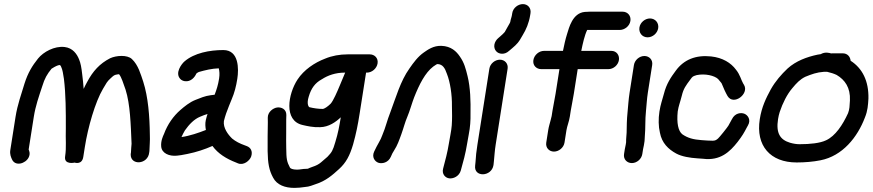

<svg xmlns="http://www.w3.org/2000/svg" viewBox="-20 -765 4254 936"><path d="M707.4 -21.7 708.2 -27C708.4 -27.9 708.5 -29.4 708.5 -30.5C708.9 -56.5 712 -76.8 710.5 -107.6C709.6 -197.6 702.4 -291.3 678.2 -367C665.8 -403.1 654.3 -447.9 622.9 -477.3C600.2 -498.7 546.6 -494.8 517 -481.1C466.2 -455.2 432.9 -418.1 405.3 -366.2C400.1 -357.1 393.8 -344.9 387.8 -331.8C386.1 -356.1 383.8 -379.9 380.6 -403.7C377.3 -434.5 373.1 -457.7 365.5 -475.4C355 -501.7 334.9 -531.1 295.2 -535.8C245.6 -541.8 191.4 -511.9 165.4 -479.6C137 -444.1 116.2 -410.1 99.5 -357.7C84.4 -306.4 65.3 -256.4 55.7 -195L30.2 -33C27 -12.6 34.2 2 37.7 10.4C53.5 48.7 105 32.6 119.8 2.4C129.1 -16.4 121.8 -31.1 119.7 -36L144.7 -195C153.1 -248.6 169.2 -293.6 185.8 -344C197.7 -383.2 209.6 -403.5 231.3 -430C234.2 -432.8 255.7 -444.5 262.9 -446.4C274 -449.4 274.5 -449.1 281 -432C284.1 -424.4 288.2 -406.4 291.7 -380.1C300.7 -306.6 301.3 -220.5 300.9 -137.7C299 -86.6 304.4 -47.3 297.5 -3C290.7 40.2 343.8 27.7 343.8 27.7C343.8 27.7 379.7 40.3 386 0L393.7 -49C408.6 -144 444.1 -267.9 482.1 -332C497.9 -358.7 501.8 -367.4 517.7 -381.8C535.3 -397.8 535.1 -399.9 556.9 -403C557.9 -403 558.2 -403 560.6 -402.9C572.7 -388.2 581 -358.6 592.2 -327.8C614.9 -256 617.3 -159.9 621.4 -64.4C620.7 -54.5 618.8 -35.4 618.4 -21.3L617.5 -16C617.4 -15.3 617.3 -13.9 617.2 -12.9C615.4 43.3 701.6 37.6 707.4 -21.7Z M765.9 -50C769.2 -17.7 804.6 -2.4 842.3 -6.1C853.3 -6.9 871.5 -9.9 893.5 -14.5C938.5 -23.5 977.5 -36.8 1015.7 -53.4C1042.9 -16 1083.1 8.9 1130.8 27.4L1139.8 31.2C1167.7 43.1 1197.8 18 1204.6 -2.5C1212.8 -27.5 1202.2 -45.9 1182.8 -52.9L1173.1 -56.6C1149.2 -65 1128.1 -75.8 1111.6 -89.6C1091.1 -109.4 1067.1 -141.7 1071.5 -175C1077.8 -200.5 1085.7 -222.7 1096.4 -248.9L1109.3 -280.6C1123 -312.4 1131.1 -343.9 1136.9 -381C1144.4 -428.9 1145.3 -521 1068.9 -521C1001.8 -521 927 -506.7 879.5 -465.7C864.9 -453.1 831.7 -409.3 858.9 -380.1C864.6 -373.9 872.8 -370.4 881.2 -369.2C910.5 -365.2 930 -389.1 937.1 -406.3C942.7 -410.7 945.3 -412.7 949.7 -414.2C979.7 -422.7 1012.1 -430.8 1046.5 -431.9C1049.9 -418.5 1051.3 -402.6 1048.1 -382C1043.1 -350.3 1036.2 -329.2 1026.4 -303.2C1020 -302.4 1013.6 -301.6 1007.2 -300.8C979 -297.4 955.8 -286.9 933.2 -278.1C904.1 -266.8 878.4 -245.2 859.3 -228.7C825.6 -199.5 796.9 -159.3 779.3 -111.5C774.3 -101.2 763.1 -76.6 765.9 -50ZM991.7 -209.3C988.9 -201 985.9 -191 983.3 -179.6C979.5 -162.3 981.1 -146.3 983.7 -131.4C948.5 -117.5 904.9 -102.5 864.7 -96.8C869.6 -107.2 875.8 -120.6 881.5 -129.4C902.2 -158.7 926.5 -184.3 955.8 -196.1C970.7 -202.2 979.5 -206 991.7 -209.3Z M1662.7 -411C1654.6 -392.3 1646.2 -372 1636.5 -348.2C1623.7 -317.4 1604.5 -272.9 1591.5 -259C1577.4 -245.2 1561.1 -234 1552.8 -234C1531.7 -234 1509.1 -237.4 1488.8 -242.3C1484.5 -243.4 1474 -258.3 1484.9 -293.4C1497.1 -335.6 1516.7 -360.5 1547.4 -377.7C1547.8 -377.9 1548.6 -378.4 1549.2 -378.7C1578.1 -397.5 1615.3 -411 1660.6 -411ZM1428.2 62C1406.7 62 1395.6 56.4 1393.6 52.2C1378.3 23.2 1375.9 10.5 1375.4 -43.3C1374.2 -96.6 1376.1 -133.4 1375.3 -181.8L1375.9 -204.4C1376.3 -233.5 1350.6 -243.7 1331 -241C1311.4 -238.2 1284.9 -219.4 1285.4 -190.7L1285.7 -168.2C1284.5 -121.9 1284.7 -83 1284.7 -27.9C1285.7 30.7 1291.6 64.9 1311.5 101.3C1330.3 137.1 1370 151 1415.3 151C1433.1 151 1447.8 149.2 1464.4 146.9C1490.8 145.2 1504.2 137.1 1518.7 132.8C1568.9 116.9 1600.8 88.3 1632.9 59.1C1667.2 27.9 1685.2 -6.4 1701.3 -60.8C1716 -113.3 1724.5 -155.6 1733.3 -212L1764.6 -411H1768.6C1793.4 -411 1816.8 -431.2 1820.7 -456C1824.8 -482 1805.7 -500 1782.6 -500H1674.6C1636.5 -500 1598.2 -493.2 1564.5 -479C1513.5 -459.6 1461.7 -424.8 1430.4 -377.2C1384.7 -307.6 1361.4 -176.7 1455.1 -155.6C1477 -150.5 1506.9 -143.6 1540.4 -145C1582.6 -145.6 1617.3 -170.4 1641.3 -193.2C1634.2 -149.3 1627.6 -114.3 1614.7 -72.6C1602.2 -29.8 1597.7 -23.2 1576.4 -0.7L1545.2 26.3C1534 36 1520.1 43 1503.2 48.4C1478 56.9 1485.8 58 1472.9 58C1454.9 58 1443.3 62 1428.2 62Z M1885.2 -0.5C1890.5 -13.5 1894.5 -21.3 1901.4 -31.8C1917.4 -56.2 1926 -81.8 1936.3 -109.9C1947.7 -141.3 1954.5 -170 1966 -196.3C1977.2 -222.1 1989.2 -265.6 1998.9 -290.2C2024.1 -353.8 2052.6 -410.5 2092 -440.5C2106.5 -450.4 2109.5 -452.9 2114.4 -452.6C2137.8 -450.9 2148.7 -434.3 2158.6 -405.3C2174.6 -365.2 2184 -303.6 2183.2 -247.1C2183.7 -210.3 2184.8 -189.1 2182.3 -153.8C2180.6 -128.5 2172.8 -94.4 2168.2 -65C2161.7 -23.8 2150.7 17.6 2140.4 56.1C2132.7 83.2 2150.5 102.2 2170.4 104.5C2190.1 106.8 2218.4 94.6 2226.4 66.1C2237.7 26.1 2249.6 -16.5 2257.1 -64C2259.3 -78.3 2262 -93.2 2265.1 -109C2272.2 -144.8 2274.4 -178.9 2273.7 -209.9C2274.9 -271.3 2273.1 -338.3 2259.5 -393.4C2250.5 -430.1 2243.2 -459.2 2222 -489.2C2204.8 -514.8 2179.1 -539.7 2132.1 -541.5C2092.8 -543 2065 -522.3 2046.8 -509.7C2017.4 -489.4 1996.1 -460.2 1975.9 -431C1931.9 -369.4 1909.9 -289.1 1882.9 -217.8C1867.1 -178.5 1859 -141 1845.2 -109.9C1844.9 -109.2 1844.5 -108 1844.2 -107.1C1836.1 -82.2 1819 -59.3 1804.4 -26.8C1791.1 0.4 1806.9 22.7 1825.2 28.6C1842.4 34.1 1872.3 28.7 1885.2 -0.5Z M2365.6 -430 2307.3 -59C2302.6 -29.5 2299.3 -0.9 2298 26.1L2296.3 42.5C2289.2 100.6 2376.7 97.6 2385.7 40C2385.8 39.7 2385.8 39.1 2385.9 38.7L2387.9 19.7C2390.4 -4.8 2391.8 -30.7 2396.3 -59L2454.6 -430C2458.5 -454.9 2440.8 -474 2417 -474C2393.3 -474 2369.5 -454.9 2365.6 -430ZM2467.5 -658C2467.4 -657.8 2467 -655.6 2463.8 -649.9C2457.5 -637.8 2449.5 -625.9 2440.7 -609C2436.9 -603.9 2426.4 -594.3 2417.6 -586.7L2409.3 -579.5C2400.2 -572.2 2392 -559.5 2390.1 -547.5C2386.2 -522.9 2403 -503 2427.6 -503C2438.9 -503 2450.4 -506.6 2461.8 -517.1C2471.5 -525.5 2481.4 -533.2 2491.9 -543.2C2511.9 -561.8 2518.7 -578.2 2528.1 -593.7C2544.6 -620.6 2558.5 -652.2 2564.6 -691L2566.2 -701C2570 -725.3 2553.4 -745 2529.1 -745C2506.1 -745 2481.3 -727 2477.2 -701L2475.6 -691C2474 -680.7 2469.9 -673.3 2467.5 -658Z M2758 -197 2762.5 -226C2766.5 -251.2 2772.8 -278.4 2777.4 -308L2796.3 -428H2946.3C2970.6 -428 2993.4 -447.7 2997.2 -472C3000.8 -495 2986.3 -517 2960.3 -517H2813.7C2821.1 -553.8 2829.9 -592.9 2842.5 -619H3001.3C3024.4 -619 3049.1 -637 3053.2 -663C3057.1 -687.8 3040.1 -708 3015.3 -708H2854.3C2846.8 -708 2839 -707.6 2830.9 -706.9C2770.3 -701.5 2753.8 -628.3 2744.7 -600C2736.2 -573 2730.2 -545.3 2724.5 -517H2632.3C2607.5 -517 2584.1 -496.8 2580.2 -472C2576.1 -446 2595.2 -428 2618.3 -428H2707.3L2688.4 -308C2684.2 -280.9 2677.9 -253.7 2673.5 -226L2669.3 -199.1L2664.1 -178.2C2660.7 -163.9 2655.4 -149.1 2652.6 -131L2643 -70C2639 -44.7 2657.1 -26 2680.6 -26C2704 -26 2728 -44.7 2732 -70L2741.4 -130C2744.8 -151.1 2753.9 -171.1 2758 -197Z M3119 -57 3122.1 -77C3123.2 -83.8 3122.2 -86.3 3123.4 -98.5C3127.4 -144.7 3124.5 -180.8 3129.1 -223.3C3132.1 -252.4 3133.5 -283 3138.2 -313L3159.4 -448C3163.5 -474 3144.4 -492 3121.4 -492C3097 -492 3074.3 -472.3 3070.4 -448L3049.2 -313C3043.7 -278.1 3042.2 -246 3039.3 -217.7C3035.4 -181.3 3035.4 -150.8 3034.8 -118.1C3034.6 -107.4 3031.8 -88.5 3032.2 -71.3L3030.5 -60.1C3028.6 -52.5 3027.1 -45.2 3026 -38L3022.2 -14C3018.1 12 3037.2 30 3060.3 30C3084.6 30 3107.4 10.3 3111.2 -14L3115 -38C3115.9 -43.7 3117.9 -50.5 3119 -57ZM3097.2 -631C3093.3 -606 3110 -583 3137.2 -583C3161.8 -583 3184.8 -602.9 3188.7 -627.5C3192.7 -653.5 3174.6 -675 3148.6 -675C3124.7 -675 3101.1 -656 3097.2 -631Z M3607.2 -351 3602.4 -359C3593.3 -374.4 3587.9 -400.8 3568 -425.2C3543.3 -458.6 3503.1 -483.8 3446.6 -489.9C3372.8 -497.8 3314.1 -474.9 3274.5 -420.5C3250.8 -388.6 3228.8 -356.6 3216.5 -307.5C3207.8 -274.3 3200.7 -258.6 3194.7 -221C3189.3 -186.4 3189.8 -148.2 3197.1 -118.3C3206.4 -67.8 3238.2 -37.4 3276.4 -16.6C3304.1 -1.6 3343.4 4.5 3379.2 6.9L3407.1 8.9C3491.4 19.9 3538.2 -25.2 3575.7 -72.9C3599 -103.3 3606.5 -116.3 3621 -144.1L3626.2 -153.4C3642.6 -181.3 3625.3 -204.3 3608.5 -210.7C3592.6 -216.8 3563.2 -214.9 3548 -183.7C3541.7 -172.3 3538.1 -165.9 3530.8 -152.3C3525 -142.6 3487.7 -96 3480.4 -89.7C3471.4 -81.9 3465.9 -79 3453.4 -79C3444.6 -79 3436.5 -79.3 3428.4 -79.9L3399.6 -81.9C3359.2 -84.9 3333.1 -92.1 3306.8 -110C3286 -125.9 3278.3 -165.4 3283.9 -221.7C3288.5 -250.6 3294.2 -261.1 3303.9 -298.8C3311.9 -332.9 3323.9 -348.5 3344.9 -376.6C3356.9 -393.4 3356.9 -392.6 3376.5 -398.9C3417.5 -407.5 3463.5 -396.3 3480.7 -379.7L3494.4 -363.3C3497.5 -359.7 3498.4 -358 3498.9 -356.3C3506 -338.5 3517.4 -312.6 3526.7 -297C3555.6 -248.3 3633.2 -307.1 3607.2 -351Z M4012 -415C4028.6 -411.4 4046.4 -405.6 4058.7 -399.6C4099 -375.7 4126.3 -337.8 4123.4 -275.4C4121.7 -247.5 4121.9 -233.7 4114.3 -213.3C4087.9 -155.7 4052.4 -102.1 4007.3 -81.2C3977.9 -66.9 3928.7 -62 3877.7 -62C3863.8 -62 3848.2 -64.3 3831.6 -69.1C3783.3 -83.5 3762.1 -115.4 3773 -184.5C3775 -196.9 3777.7 -208.6 3781 -218.8C3795.8 -263.1 3817 -305.3 3842.3 -334.9C3863.3 -360.3 3880 -377.8 3905.2 -390.4C3937.1 -403.4 3961.4 -412.5 3997.1 -415ZM4088.4 -505H4038.4C4035.7 -505 4036.7 -505.1 4031.6 -504.6C4022.5 -507.1 4002.8 -513.5 3981 -501C3976.7 -500.5 3970.9 -499.6 3965.2 -498.5C3912.9 -487.2 3860.7 -468.2 3819.4 -431C3788.9 -402.1 3760.2 -369.4 3737.5 -329.2C3714 -285.9 3693.3 -243.7 3683.9 -184C3663.6 -54.6 3734.9 27 3863.8 27C3903.5 27 3944.5 23.5 3979.4 16.5C4087.4 -4.4 4160.3 -96.3 4196.5 -192.2C4210.2 -225.3 4211.7 -253.2 4213.6 -284.9C4215.4 -370 4184.3 -431.8 4126.8 -468.8C4125 -488.5 4111.4 -505 4088.4 -505Z"/></svg>

Font: Just Breathe
Style: BdObl3
Weight: 400
Foundry: Cannot Into Space Fonts
Version: Version 0.72